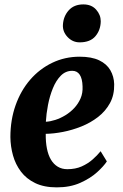

<svg xmlns="http://www.w3.org/2000/svg" viewBox="-20 -818 546 850"><path d="M453 -103.5Q439.5 -82.5 409.8 -55.5Q380 -28.5 335.2 -8.5Q290.5 11.5 231.5 11.5Q175 11.5 135.8 -7.5Q96.5 -26.5 72.5 -58.5Q48.5 -90.5 37.5 -130Q26.5 -169.5 26 -211Q26 -287 49 -352Q72 -417 113.5 -465Q155 -513 211.2 -540Q267.5 -567 332.5 -567Q385.5 -567 419 -551Q452.5 -535 468.5 -507.2Q484.5 -479.5 485.5 -445.5Q486.5 -397.5 466.8 -361.5Q447 -325.5 414 -300Q381 -274.5 340.5 -258.2Q300 -242 258.8 -234Q217.5 -226 182.5 -225.5Q182 -189 187.8 -160.2Q193.5 -131.5 205.5 -111.2Q217.5 -91 235.8 -80Q254 -69 278 -69Q314 -69 341.5 -81.2Q369 -93.5 389.8 -111.8Q410.5 -130 425.5 -148.5ZM300 -504.5Q270.5 -504.5 249.2 -483Q228 -461.5 214 -427Q200 -392.5 192.5 -353.5Q185 -314.5 183 -279Q202.5 -280 225 -287.2Q247.5 -294.5 269 -307.5Q290.5 -320.5 308.2 -339.2Q326 -358 336.5 -382Q347 -406 345.5 -435.5Q344.5 -470 333 -487.2Q321.5 -504.5 300 -504.5ZM332.5 -630.5Q301.5 -630.5 279.2 -654Q257 -677.5 258.5 -707.5Q260.5 -745.5 284 -772Q307.5 -798.5 349 -798.5Q385 -798.5 405.5 -775.5Q426 -752.5 426 -724Q425.5 -685 402.5 -657.8Q379.5 -630.5 332.5 -630.5Z"/></svg>

Font: Merriweather 28pt ExtraBold
Style: Italic
Weight: 800
Italic angle: -7.8°
Version: Version 2.101